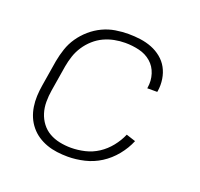

<svg xmlns="http://www.w3.org/2000/svg" viewBox="-101 -650 802 770"><g transform="rotate(20 300.0 -265.0)"><path d="M261 8Q238 8 215 5Q192 2 171 -5.5Q150 -13 132 -25Q114 -37 100 -54Q86 -71 77.5 -91Q69 -111 65.5 -133.5Q62 -156 63 -179Q64 -202 68 -226L86 -336Q91 -363 100 -390Q109 -417 125.5 -441Q142 -465 164.5 -484.5Q187 -504 213.5 -516.5Q240 -529 268 -533.5Q296 -538 323 -538Q349 -538 374.5 -534.5Q400 -531 423 -522Q446 -513 465 -497.5Q484 -482 495.5 -461Q507 -440 511 -414.5Q515 -389 511 -363Q511 -362 510.5 -361Q510 -360 510 -359H467Q468 -360 468 -360.5Q468 -361 468 -362Q473 -392 464 -420.5Q455 -449 433.5 -467.5Q412 -486 383 -493Q354 -500 323 -500Q300 -500 277 -495.5Q254 -491 232.5 -481Q211 -471 192.5 -454.5Q174 -438 160.5 -417.5Q147 -397 139.5 -374.5Q132 -352 128 -329L110 -219Q106 -195 106 -170Q106 -145 113 -122.5Q120 -100 134 -81.5Q148 -63 168 -51.5Q188 -40 212 -35Q236 -30 261 -30Q290 -30 320 -37Q350 -44 376 -61Q402 -78 422 -103Q442 -128 454 -156L494 -143Q480 -109 455.5 -79Q431 -49 399.5 -29Q368 -9 332 -0.5Q296 8 261 8Z"/></g></svg>

Font: Iosevka Curly XLtEx
Style: Italic
Weight: 200
Width: 7
Italic angle: -9°
Monospace: yes
Designer: Belleve Invis
Foundry: Belleve Invis
Version: Version 11.1.0; ttfautohint (v1.8.3)